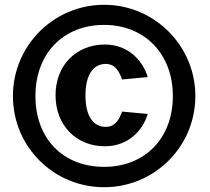

<svg xmlns="http://www.w3.org/2000/svg" viewBox="-20 -772 877 802"><path d="M418 -586C300 -586 212 -501 212 -374C212 -247 300 -161 418 -161C519 -161 578 -231 597 -296L490 -306C479 -275 462 -242 422 -242C371 -242 337 -285 337 -373C337 -462 371 -505 422 -505C462 -505 479 -471 490 -440L597 -450C578 -515 519 -586 418 -586ZM415 10C625 10 796 -159 796 -371C796 -581 625 -752 415 -752C204 -752 34 -581 34 -371C34 -159 204 10 415 10ZM415 -75C245 -75 128 -191 128 -371C128 -549 245 -668 415 -668C582 -668 702 -549 702 -371C702 -191 582 -75 415 -75Z"/></svg>

Font: Cheyenne Sans
Style: Bold
Weight: 700
Designer: The Public Sans project authors (U.S. Web Design System), Libre Franklin designed by Pablo Impallari and Rodrigo Fuenzal
Foundry: The Cheyenne Sans Project Authors
Version: Version 2.007